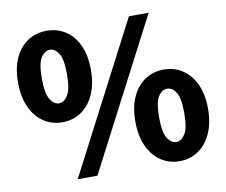

<svg xmlns="http://www.w3.org/2000/svg" viewBox="-83 -861 1151 978"><g transform="rotate(-10 493.0 -372.0)"><path d="M216 -285Q162 -285 119.5 -313.5Q77 -342 52.5 -395.5Q28 -449 28 -523Q28 -598 52.5 -650.5Q77 -703 119.5 -730.5Q162 -758 216 -758Q271 -758 313.5 -730.5Q356 -703 380.5 -650.5Q405 -598 405 -523Q405 -449 380.5 -395.5Q356 -342 313.5 -313.5Q271 -285 216 -285ZM216 -383Q242 -383 261.5 -414Q281 -445 281 -523Q281 -601 261.5 -630.5Q242 -660 216 -660Q190 -660 170.5 -630.5Q151 -601 151 -523Q151 -445 170.5 -414Q190 -383 216 -383ZM242 14 643 -758H745L344 14ZM770 14Q716 14 673.5 -14.5Q631 -43 606.5 -96.5Q582 -150 582 -224Q582 -299 606.5 -351.5Q631 -404 673.5 -432Q716 -460 770 -460Q824 -460 866.5 -432Q909 -404 933.5 -351.5Q958 -299 958 -224Q958 -150 933.5 -96.5Q909 -43 866.5 -14.5Q824 14 770 14ZM770 -85Q796 -85 815.5 -115.5Q835 -146 835 -224Q835 -303 815.5 -332Q796 -361 770 -361Q744 -361 724.5 -332Q705 -303 705 -224Q705 -146 724.5 -115.5Q744 -85 770 -85Z"/></g></svg>

Font: Noto Sans TC Thin Black
Style: Regular
Weight: 900
Version: Version 2.004-H2;hotconv 1.0.118;makeotfexe 2.5.65603